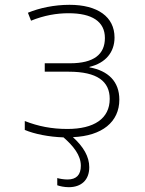

<svg xmlns="http://www.w3.org/2000/svg" viewBox="-20 -560 603 798"><path d="M266 218C317 218 351 189 351 135C351 91 327 50 283 10C404 5 476 -53 476 -146C476 -221 430 -266 352 -280V-282C419 -298 456 -343 456 -404C456 -490 386 -540 269 -540C206 -540 144 -527 96 -507L109 -474C163 -496 215 -505 265 -505C362 -505 416 -471 416 -402C416 -334 370 -297 271 -297H166V-262H266C384 -262 436 -222 436 -149C436 -67 371 -24 260 -24C195 -24 139 -35 83 -57V-20C123 -3 183 9 244 11C285 47 316 85 316 129C316 166 298 186 261 186C245 186 228 183 218 180V210C229 214 247 218 266 218Z"/></svg>

Font: Noto Sans Mono SemiCondensed ExtraLight
Style: Regular
Weight: 200
Width: 4
Designer: Monotype Design Team
Foundry: Monotype Imaging Inc.
Version: Version 2.014